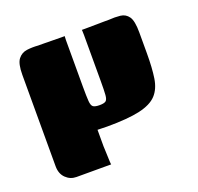

<svg xmlns="http://www.w3.org/2000/svg" viewBox="-102 -510 795 770"><g transform="rotate(-20 296.0 -125.5)"><path d="M284 1Q273 1 263 0.5Q253 0 243 0Q243 20 243 27.5Q243 35 243 43Q243 51 243 71Q243 71 243.5 81.5Q244 92 244.5 107Q245 122 245.5 134Q246 146 247 149Q210 149 173 149Q136 149 99 149Q73 149 54 130.5Q35 112 35 80Q35 7 35 -54Q35 -115 35 -176Q35 -237 35 -310Q35 -358 49.5 -376.5Q64 -395 87 -398Q110 -401 135 -399Q137 -399 154 -399Q171 -399 192.5 -398.5Q214 -398 230.5 -398Q247 -398 248 -398Q248 -398 247.5 -394Q247 -390 247 -381Q247 -332 247 -282Q247 -232 247 -182Q247 -141 248.5 -121Q250 -101 258 -95.5Q266 -90 285 -90Q304 -90 311.5 -95.5Q319 -101 320.5 -120Q322 -139 322 -179Q322 -229 322 -278Q322 -327 322 -376Q322 -387 321.5 -392.5Q321 -398 321 -398Q322 -398 338.5 -398Q355 -398 377 -398.5Q399 -399 416 -399Q433 -399 436 -399Q463 -401 485.5 -398.5Q508 -396 521 -377.5Q534 -359 534 -310V-220Q534 -158 527.5 -115.5Q521 -73 497.5 -47.5Q474 -22 423.5 -10.5Q373 1 284 1Z"/></g></svg>

Font: Genos Black
Style: Regular
Weight: 900
Designer: Robert E. Leuschke
Foundry: Robert E. Leuschke
Version: Version 1.010